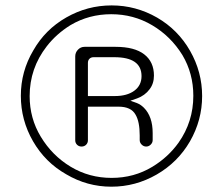

<svg xmlns="http://www.w3.org/2000/svg" viewBox="-20 -703 840 724"><path d="M229.5 -45.9Q308.6 1 399.9 1Q491.2 1 570.8 -44.9Q650.4 -90.8 696.3 -169.9Q742.2 -250 742.2 -340.8Q742.2 -431.6 696.8 -511.2Q651.4 -590.8 572.3 -636.7Q492.2 -682.6 400.9 -682.6Q309.6 -682.6 230 -637.2Q150.4 -591.8 105.5 -512.7Q58.6 -433.6 58.6 -341.8Q58.6 -250 104.5 -170.4Q150.4 -90.8 229.5 -45.9ZM246.1 -608.4Q315.4 -649.4 399.4 -649.4Q483.4 -649.4 553.7 -607.9Q624 -566.4 668 -495.1Q709 -425.8 709 -341.8Q709 -244.1 653.3 -165Q614.3 -110.4 554.7 -74.2Q485.4 -32.2 400.9 -32.2Q316.4 -32.2 246.6 -74.2Q176.8 -116.2 133.8 -187.5Q91.8 -256.8 91.8 -340.8Q91.8 -445.3 156.2 -528.3Q192.4 -575.2 246.1 -608.4ZM311.5 -173.8V-300.8H426.8Q474.6 -300.8 491.2 -270.5Q506.8 -244.1 506.8 -192.4V-174.8Q506.8 -165 514.2 -157.7Q521.5 -150.4 531.2 -150.4Q541 -150.4 548.3 -157.7Q555.7 -165 555.7 -174.8V-201.2Q555.7 -263.7 522.5 -296.9Q510.7 -308.6 496.1 -314.5L471.7 -323.2L497.1 -332Q526.4 -342.8 543.9 -366.2Q560.5 -387.7 560.5 -418Q560.5 -469.7 523.9 -498Q487.3 -526.4 416 -526.4H298.8Q284.2 -526.4 273.9 -515.6Q263.7 -504.9 263.7 -490.2V-173.8Q263.7 -164.1 270.5 -157.2Q277.3 -150.4 287.6 -150.4Q297.9 -150.4 304.7 -157.2Q311.5 -164.1 311.5 -173.8ZM413.1 -340.8H311.5V-465.8Q311.5 -475.6 317.4 -481.4Q323.2 -487.3 333 -487.3H411.1Q513.7 -487.3 513.7 -416Q513.7 -380.9 486.3 -360.8Q459 -340.8 413.1 -340.8Z"/></svg>

Font: FakePearl
Style: ExtraLight
Weight: 300
Version: Version 1.2